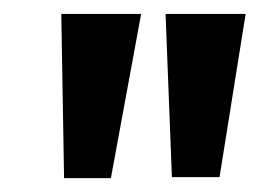

<svg xmlns="http://www.w3.org/2000/svg" viewBox="-20 -713 383 276"><path d="M227.1 -458.4 218 -693H333.1L295.6 -458.4ZM72.1 -456.9 68.1 -693H182.9L139.4 -456.9Z"/></svg>

Font: Ancizar Serif Light
Style: Italic
Weight: 300
Italic angle: -4°
Designer: Cesar Puertas, Viviana Monsalve, Julian Moncada, Julian Prieto, Jose Castro, Felipe Aragon, Mariel Hernandez, Sara Alarc
Version: Version 8.100